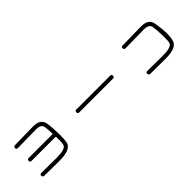

<svg xmlns="http://www.w3.org/2000/svg" viewBox="190 -1661 2621 2621"><g transform="rotate(-45 1500.0 -351.0)"><path d="M526 -77Q322 -77 230 -80Q217 -80 209 -88.5Q201 -97 201 -108Q201 -136 230 -136Q237 -136 351 -134.5Q465 -133 527 -133Q692 -133 712 -191Q723 -221 721 -336Q721 -346 711 -346H252Q224 -346 224 -374Q224 -402 252 -402H709Q713 -402 716 -405Q714 -503 706 -547Q695 -607 599 -607H588H576Q538 -607 247 -602H244Q215 -602 215 -629Q215 -641 223.5 -649.5Q232 -658 243 -658Q537 -664 576 -664H585H602Q742 -664 761 -557Q775 -476 777 -347.5Q779 -219 765 -172Q732 -77 526 -77Z M1180 -354Q1152 -354 1152 -382Q1152 -410 1180 -410H1832Q1860 -410 1860 -382Q1860 -354 1832 -354Z M2238 -40Q2225 -40 2217 -48.5Q2209 -57 2209 -69Q2209 -97 2237 -97Q2244 -97 2358 -95.5Q2472 -94 2534 -94Q2699 -94 2719 -151Q2730 -178 2728 -286Q2726 -394 2713 -470Q2702 -530 2606 -531H2596H2584Q2546 -531 2248 -525Q2218 -525 2217.5 -553Q2217 -581 2244 -581Q2544 -587 2584 -587H2593H2610Q2749 -587 2768 -480Q2809 -245 2772 -133Q2738 -38 2534 -38Q2330 -38 2238 -40Z"/></g></svg>

Font: Shin Retro Maru Gothic Regular
Style: Regular
Weight: 400
Designer: Iose
Foundry: Typographish
Version: Version 1.002